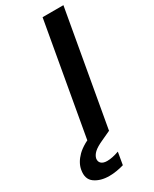

<svg xmlns="http://www.w3.org/2000/svg" viewBox="-313 -756 820 1022"><g transform="rotate(-30 97.0 -245.0)"><path d="M24 0 148 -700H276L152 0ZM34 210Q-20 210 -55 185Q-90 160 -80 106Q-73 66 -37 30Q-1 -6 85 -40L135 -60L153 0L97 26Q57 44 40 60Q23 76 19 94Q16 113 28 124Q40 135 64 135Q95 135 137 120L124 196Q104 202 80.5 206Q57 210 34 210Z"/></g></svg>

Font: DeepMind Sans
Style: Bold Italic
Weight: 700
Italic angle: -10°
Designer: Jonny Pinhorn / Modifications: Colophon Foundry
Foundry: Colophon Foundry
Version: Version 1.002; ttfautohint (v1.8.2)